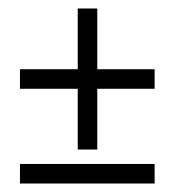

<svg xmlns="http://www.w3.org/2000/svg" viewBox="-20 -542 411 452"><path d="M27 -379H163V-522H209V-379H344V-333H209V-190H163V-333H27ZM344 -156V-110H27V-156Z"/></svg>

Font: Moniqa ExtBd Paragraph
Style: Regular
Weight: 800
Designer: Rajesh Rajput
Foundry: Rajesh Rajput
Version: Version 1.000